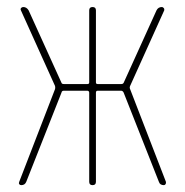

<svg xmlns="http://www.w3.org/2000/svg" viewBox="-20 -540 540 560"><path d="M42 0Q38.1 0 36.1 -2.9Q34.2 -5.9 36.1 -9.8L140.6 -280.3Q141.6 -284.2 140.6 -289.1L41 -509.8Q39.1 -513.7 41.5 -516.6Q43.9 -519.5 47.9 -519.5Q57.6 -519.5 63.5 -509.8L159.2 -298.8Q160.2 -294.9 166 -294.9H235.4Q240.2 -294.9 240.2 -299.8V-509.8Q240.2 -519.5 250 -519.5Q259.8 -519.5 259.8 -509.8V-299.8Q259.8 -294.9 264.6 -294.9H334Q338.9 -294.9 340.8 -298.8L436.5 -509.8Q441.4 -519.5 452.1 -519.5Q455.1 -519.5 457.5 -516.6Q460 -513.7 459 -509.8L359.4 -289.1Q357.4 -284.2 359.4 -280.3L463.9 -9.8Q464.8 -5.9 462.9 -2.9Q460.9 0 458 0Q446.3 0 443.4 -9.8L340.8 -269.5Q338.9 -274.4 334 -275.4H264.6Q259.8 -275.4 259.8 -269.5V-9.8Q259.8 0 250 0Q240.2 0 240.2 -9.8V-269.5Q240.2 -274.4 235.4 -275.4H166Q160.2 -275.4 159.2 -269.5L56.6 -9.8Q52.7 0 42 0Z"/></svg>

Font: Rounded-L Mgen+ 2m thin
Style: Regular
Weight: 100
Designer: [Source Han Sans]
Ryoko NISHIZUKA  (kana & ideographs); Paul D. Hunt (Latin, Greek & Cyrillic); Wenlong ZHANG  (bopomofo
Version: Version 1.059.20150602